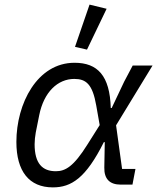

<svg xmlns="http://www.w3.org/2000/svg" viewBox="-20 -800 681 832"><path d="M442 -762 368 -780 305 -597 357 -585ZM567 -68H509L483 -257L641 -516H555L518 -446L464 -332H460C456 -472 403 -528 303 -528C141 -528 51 -351 51 -185C51 -58 106 12 209 12C289 12 352 -28 430 -184H434L432 -74C431 -24 456 0 503 0H554ZM222 -58C164 -58 130 -91 130 -175C130 -191 132 -209 135 -226L150 -301C170 -401 230 -458 302 -458C353 -458 381 -435 397 -343L412 -258L359 -174C299 -78 263 -58 222 -58Z"/></svg>

Font: LVC Sans
Style: Italic
Weight: 400
Italic angle: -11.31°
Designer: Mike Abbink, Paul van der Laan, Pieter van Rosmalen
Foundry: Bold Monday
Version: Version 3.0